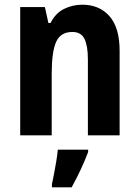

<svg xmlns="http://www.w3.org/2000/svg" viewBox="-20 -627 593 817"><path d="M330 -607Q403 -607 446 -558Q489 -509 489 -411V-51H354V-374Q354 -432 339.5 -461.5Q325 -491 288 -491Q238 -491 219 -449Q200 -407 200 -313V-51H66V-597H171L186 -529H195Q216 -571 252.5 -589Q289 -607 330 -607ZM355 20Q327 94 285 170H201V157Q205 139 210 112.5Q215 86 219.5 59Q224 32 226 10H355Z"/></svg>

Font: Noto Sans Tamil UI Condensed
Style: Bold
Weight: 700
Width: 3
Designer: Jelle Bosma - Monotype Design Team
Foundry: Monotype Imaging Inc.
Version: Version 2.004; ttfautohint (v1.8.4.7-5d5b)